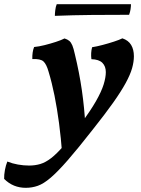

<svg xmlns="http://www.w3.org/2000/svg" viewBox="-142 -651 674 919"><path d="M166.8 -467Q181.2 -462.5 189.7 -455.3Q198.2 -448.1 204.2 -433.8Q210.2 -419.5 216.1 -392.4Q237.8 -302.9 249.9 -218.8Q262 -134.6 266.6 -49.1L156 90.1Q149.9 9.3 140.6 -61.3Q131.2 -131.9 118.9 -193.4Q106.6 -254.9 90.4 -308.2Q80.4 -343.7 66.1 -356.9Q51.7 -370.2 12.7 -368.2Q12.2 -384.9 14.3 -399.4Q16.3 -413.8 21.3 -426Q43.6 -428 71.4 -435Q99.3 -442 125.4 -450.5Q151.6 -459 166.8 -467ZM443.8 -467.5Q472.4 -458 485.6 -436Q498.9 -414 498.9 -381.7Q498.9 -355.4 490.3 -324.7Q481.6 -294 459.7 -253.7Q437.8 -213.5 399.4 -159.2Q360.9 -105 301.8 -30.6Q230.9 60.1 182.8 115.2Q134.8 170.3 100.8 199.4Q66.9 228.4 39.2 238.2Q11.6 248 -19.1 248Q-48.4 248 -74.5 237.5Q-100.7 226.9 -122.2 205.2Q-122.7 185.6 -118.4 162.5Q-114 139.4 -106.9 122.2Q-83.3 131.8 -56.1 136.6Q-28.8 141.4 -2.7 141.4Q26.1 141.4 51.1 133.9Q76 126.5 102.8 105.8Q129.6 85.2 163.3 46Q196.9 6.8 243.8 -57.2Q290.6 -120 316.9 -166Q343.2 -212 353.9 -246.2Q364.5 -280.4 364.5 -305.8Q364.5 -333.6 348.1 -350.2Q331.6 -366.8 295.5 -367.7Q291.7 -398.3 298.9 -425Q321.6 -428.5 349.7 -436Q377.8 -443.4 403.7 -451.9Q429.6 -460.4 443.8 -467.5ZM120.6 -575.1Q120.6 -585.8 122.6 -602.6Q124.6 -619.4 129.6 -631H484.9Q484.9 -620.5 482.9 -606.9Q480.9 -593.3 475.9 -580.2Q386.4 -580.2 297.6 -579.4Q208.8 -578.6 120.6 -575.1Z"/></svg>

Font: Vollkorn
Style: Italic
Weight: 400
Italic angle: -11°
Designer: Friedrich Althausen
Foundry: Friedrich Althausen
Version: Version 5.001